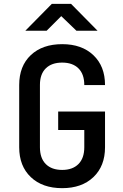

<svg xmlns="http://www.w3.org/2000/svg" viewBox="-20 -970 640 1000"><path d="M304 10Q201 10 140.5 -47.5Q80 -105 80 -203V-527Q80 -626 140.5 -683Q201 -740 304 -740Q406 -740 466.5 -682.5Q527 -625 527 -527H419Q419 -584 388.5 -614Q358 -644 304 -644Q249 -644 218.5 -614Q188 -584 188 -528V-203Q188 -146 218.5 -115.5Q249 -85 304 -85Q358 -85 388.5 -115.5Q419 -146 419 -203V-293H283V-389H527V-203Q527 -105 466.5 -47.5Q406 10 304 10ZM112 -810 250 -950H350L488 -810H378L299 -886L223 -810Z"/></svg>

Font: JetBrains Mono SemiBold
Style: Regular
Weight: 472
Monospace: yes
Designer: Philipp Nurullin, Konstantin Bulenkov
Foundry: JetBrains
Version: Version 2.305; ttfautohint (v1.8.4.7-5d5b)